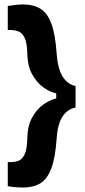

<svg xmlns="http://www.w3.org/2000/svg" viewBox="-20 -719 383 864"><path d="M320 -235Q286 -229 263 -197Q240 -165 235 -97Q229 -8 210.5 40Q192 88 160.5 106.5Q129 125 82 125Q70 125 52 123.5Q34 122 15 119V10Q40 12 59.5 6Q79 0 90.5 -23.5Q102 -47 103 -99Q104 -152 124 -189Q144 -226 173.5 -247.5Q203 -269 233 -276V-299Q203 -305 173.5 -327Q144 -349 124 -386Q104 -423 103 -475Q102 -526 90.5 -549.5Q79 -573 59.5 -579Q40 -585 15 -584V-692Q34 -695 51 -697Q68 -699 82 -699Q130 -699 161.5 -680Q193 -661 211 -613Q229 -565 235 -477Q241 -404 264 -371Q287 -338 320 -332Z"/></svg>

Font: Bricolage Grotesque 10pt Bricolage Grotesque 10pt Regular
Style: Bold
Weight: 700
Designer: Mathieu Triay
Foundry: Atelier Triay
Version: Version 1.000; ttfautohint (v1.8.4.7-5d5b);gftools[0.9.32]